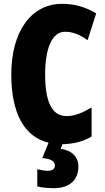

<svg xmlns="http://www.w3.org/2000/svg" viewBox="-20 -744 547 1004"><path d="M390 126C390 76 355 42 297 34L307 10C364 9 415 -4 459 -30V-182C416 -157 374 -137 328 -137C253 -137 216 -209 216 -354C216 -493 253 -578 320 -578C363 -578 400 -561 438 -534L483 -674C426 -708 368 -724 305 -724C140 -724 39 -575 39 -355C39 -152 107 -28 234 2L201 83C242 85 267 98 267 121C267 140 254 149 230 149C215 149 197 146 175 141V231C200 237 229 240 262 240C345 240 390 196 390 126Z"/></svg>

Font: Noto Sans Ethiopic ExtraCondensed Black
Style: Regular
Weight: 900
Width: 2
Designer: Monotype Design Team
Foundry: Monotype Imaging Inc.
Version: Version 2.102